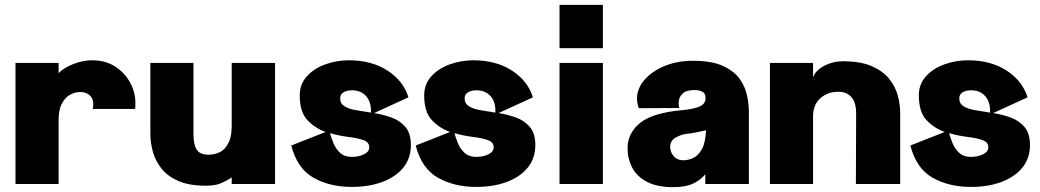

<svg xmlns="http://www.w3.org/2000/svg" viewBox="-20 -760 4294 793"><path d="M44 0V-500H222V-458Q245 -481 284 -496Q323 -511 360 -511Q417 -511 457.5 -484Q498 -457 519.5 -415Q541 -373 539 -328Q539 -324 539 -319.5Q539 -315 538 -310H363Q370 -346 354 -363Q338 -380 312 -380Q289 -380 268 -368Q247 -356 234 -329Q221 -302 222 -256V0Z M830 7Q760 7 715.5 -13Q671 -33 646 -65Q621 -97 611 -134.5Q601 -172 601 -208V-500H779V-208Q779 -163 792.5 -142Q806 -121 841 -121Q865 -121 887.5 -131.5Q910 -142 924.5 -171.5Q939 -201 937 -259V-500H1116V0H937V-27Q916 -13 892 -3Q868 7 830 7Z M1421 -511Q1515 -511 1580.5 -468.5Q1646 -426 1667 -358L1525 -293Q1563 -287 1597.5 -274.5Q1632 -262 1654.5 -235.5Q1677 -209 1677 -161Q1677 -106 1645.5 -67.5Q1614 -29 1559 -8.5Q1504 12 1433 12Q1341 12 1274 -26.5Q1207 -65 1183 -159L1325 -215Q1282 -230 1250 -263.5Q1218 -297 1218 -366Q1218 -413 1248 -445.5Q1278 -478 1324.5 -494.5Q1371 -511 1421 -511ZM1385 -354Q1385 -332 1403 -321Q1421 -310 1450 -305Q1479 -300 1512 -295Q1514 -338 1492.5 -362.5Q1471 -387 1434 -387Q1412 -387 1398.5 -378.5Q1385 -370 1385 -354ZM1505 -152Q1505 -173 1480.5 -181.5Q1456 -190 1419 -194.5Q1382 -199 1343 -210Q1348 -191 1357.5 -168Q1367 -145 1385 -128.5Q1403 -112 1433 -112Q1461 -112 1483 -122.5Q1505 -133 1505 -152Z M1935 -511Q2029 -511 2094.5 -468.5Q2160 -426 2181 -358L2039 -293Q2077 -287 2111.5 -274.5Q2146 -262 2168.5 -235.5Q2191 -209 2191 -161Q2191 -106 2159.5 -67.5Q2128 -29 2073 -8.5Q2018 12 1947 12Q1855 12 1788 -26.5Q1721 -65 1697 -159L1839 -215Q1796 -230 1764 -263.5Q1732 -297 1732 -366Q1732 -413 1762 -445.5Q1792 -478 1838.5 -494.5Q1885 -511 1935 -511ZM1899 -354Q1899 -332 1917 -321Q1935 -310 1964 -305Q1993 -300 2026 -295Q2028 -338 2006.5 -362.5Q1985 -387 1948 -387Q1926 -387 1912.5 -378.5Q1899 -370 1899 -354ZM2019 -152Q2019 -173 1994.5 -181.5Q1970 -190 1933 -194.5Q1896 -199 1857 -210Q1862 -191 1871.5 -168Q1881 -145 1899 -128.5Q1917 -112 1947 -112Q1975 -112 1997 -122.5Q2019 -133 2019 -152Z M2291 0V-500H2470V0ZM2291 -561V-740H2470V-561Z M2761 13Q2695 13 2653 -8.5Q2611 -30 2591.5 -67Q2572 -104 2572 -148Q2572 -210 2623.5 -252Q2675 -294 2797 -305Q2842 -309 2868 -319.5Q2894 -330 2894 -355Q2894 -375 2880.5 -381.5Q2867 -388 2849 -388Q2815 -388 2800.5 -374.5Q2786 -361 2784 -345Q2782 -329 2784 -321Q2786 -314 2786 -314L2618 -313Q2613 -328 2611 -346Q2609 -391 2640 -428Q2671 -465 2724 -487Q2777 -509 2841 -509Q2921 -509 2967.5 -487Q3014 -465 3036.5 -432Q3059 -399 3066 -363Q3073 -327 3073 -299V0H2893V-40Q2873 -16 2842 -1.5Q2811 13 2761 13ZM2802 -98Q2822 -98 2843 -107.5Q2864 -117 2879 -144Q2894 -171 2896 -222Q2873 -217 2851.5 -212.5Q2830 -208 2814 -207Q2792 -204 2770 -191.5Q2748 -179 2748 -153Q2748 -132 2762.5 -115Q2777 -98 2802 -98Z M3462 -507Q3534 -507 3580 -487Q3626 -467 3652 -435Q3678 -403 3688 -365.5Q3698 -328 3698 -292V0H3515L3516 -292Q3516 -337 3496.5 -359Q3477 -381 3442 -381Q3399 -381 3368.5 -354.5Q3338 -328 3338 -278V0H3160V-500H3338V-441Q3348 -469 3384 -488Q3420 -507 3462 -507Z M3978 -511Q4072 -511 4137.5 -468.5Q4203 -426 4224 -358L4082 -293Q4120 -287 4154.5 -274.5Q4189 -262 4211.5 -235.5Q4234 -209 4234 -161Q4234 -106 4202.5 -67.5Q4171 -29 4116 -8.5Q4061 12 3990 12Q3898 12 3831 -26.5Q3764 -65 3740 -159L3882 -215Q3839 -230 3807 -263.5Q3775 -297 3775 -366Q3775 -413 3805 -445.5Q3835 -478 3881.5 -494.5Q3928 -511 3978 -511ZM3942 -354Q3942 -332 3960 -321Q3978 -310 4007 -305Q4036 -300 4069 -295Q4071 -338 4049.5 -362.5Q4028 -387 3991 -387Q3969 -387 3955.5 -378.5Q3942 -370 3942 -354ZM4062 -152Q4062 -173 4037.5 -181.5Q4013 -190 3976 -194.5Q3939 -199 3900 -210Q3905 -191 3914.5 -168Q3924 -145 3942 -128.5Q3960 -112 3990 -112Q4018 -112 4040 -122.5Q4062 -133 4062 -152Z"/></svg>

Font: Panamera Black
Style: Regular
Weight: 900
Designer: Bastien Sozeau
Foundry: NBR — Bastien Sozeau
Version: Version 3.002; ttfautohint (v1.8.4.7-5d5b);gftools[0.9.33]